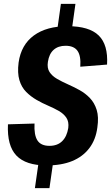

<svg xmlns="http://www.w3.org/2000/svg" viewBox="-20 -845 573 990"><path d="M182 -29H257L235 125H160ZM294 -825H369L347 -668H272ZM220 8Q113 8 64.5 -43Q16 -94 21 -204L158 -208Q155 -149 173 -121Q191 -93 235 -93Q276 -93 300.5 -117Q325 -141 332 -185Q336 -217 322.5 -237.5Q309 -258 284 -272.5Q259 -287 228.5 -300Q198 -313 168.5 -330Q139 -347 115 -371Q91 -395 80 -432Q69 -469 76 -523Q89 -614 154.5 -662Q220 -710 329 -710Q440 -710 489 -662Q538 -614 532 -512L394 -501Q398 -557 379.5 -583Q361 -609 318 -609Q280 -609 256.5 -588Q233 -567 227 -526Q222 -494 235.5 -473.5Q249 -453 274 -438.5Q299 -424 329.5 -410.5Q360 -397 390 -380.5Q420 -364 443.5 -339.5Q467 -315 478.5 -278.5Q490 -242 482 -188Q474 -125 440.5 -81Q407 -37 352 -14.5Q297 8 220 8Z"/></svg>

Font: Pathway Extreme Condensed
Style: Bold Italic
Weight: 700
Width: 3
Italic angle: -8°
Version: Version 1.001;gftools[0.9.26]